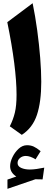

<svg xmlns="http://www.w3.org/2000/svg" viewBox="-20 -831 343 1195"><path d="M89.4 183.6Q89.4 204.1 112.1 214.1Q134.8 224.1 165.5 224.1Q184.1 224.1 208.3 220.7Q232.4 217.3 255.4 212.4L245.1 285.6L200.2 284.7L26.4 344.2V286.6L81.5 267.6Q63.5 256.3 53.2 240.2Q43 224.1 43 203.1Q43 177.7 57.4 147.5Q71.8 117.2 95.7 95Q119.6 72.8 147.9 72.8Q170.9 72.8 189.5 81.1Q208 89.4 232.9 109.9L201.2 160.6Q167.5 139.6 140.6 139.6Q120.1 139.6 104.7 152.1Q89.4 164.6 89.4 183.6ZM183.1 -811Q199.7 -730 211.7 -642.1Q223.6 -554.2 230.2 -471.2Q236.8 -388.2 236.8 -321.8Q236.8 -197.3 210 -116.2Q183.1 -35.2 115.7 8.3L41 -44.9Q62 -86.4 72.5 -129.9Q83 -173.3 83 -241.7Q83 -324.2 68.6 -438.5Q54.2 -552.7 25.4 -692.9Z"/></svg>

Font: Pinar DS2-Bold
Style: Regular
Weight: 700
Designer: Amin Abedi
Version: Version 2.000